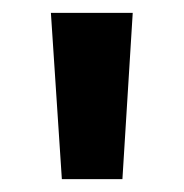

<svg xmlns="http://www.w3.org/2000/svg" viewBox="-20 -820 285 298"><path d="M76 -542H170L186 -800H59Z"/></svg>

Font: Noto Sans Tamil ExtraCondensed
Style: Bold
Weight: 700
Width: 2
Designer: Jelle Bosma - Monotype Design Team
Foundry: Monotype Imaging Inc.
Version: Version 2.004